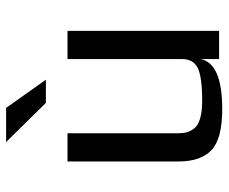

<svg xmlns="http://www.w3.org/2000/svg" viewBox="-78 -642 730 613"><g transform="rotate(-90 286.5 -335.0)"><path d="M495 0H405V-59Q391 10 246 10Q150 10 114 -24.5Q78 -59 78 -129V-484H168V-134Q168 -116 171 -104Q174 -92 183.5 -79.5Q193 -67 215.5 -60.5Q238 -54 272 -54Q347 -54 376 -68Q405 -82 405 -119V-484H495ZM339 -553H265L140 -680H249Z"/></g></svg>

Font: Play
Style: Regular
Weight: 400
Designer: Jonas Hecksher
Foundry: Jonas Hecksher, Playtypeª, e-types AS
Version: Version 1.002